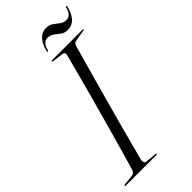

<svg xmlns="http://www.w3.org/2000/svg" viewBox="-266 -897 954 954"><g transform="rotate(-45 210.5 -420.0)"><path d="M145 -37.5Q143 -28 145.5 -20.8Q148 -13.5 156.5 -12.5L216 -6.5Q221 -6.5 221 -3.5Q221 0 217 0H1Q-4 0 -4 -3Q-4 -7 2 -7.5L56 -13Q72.5 -14.5 79.5 -36.5Q93 -81.5 111 -144.8Q129 -208 149 -280Q169 -352 188.8 -424Q208.5 -496 225.2 -559.2Q242 -622.5 253.5 -667Q256.5 -683 241 -685L184 -692.5Q177.5 -693.5 177.5 -697Q177.5 -700 182 -700H398Q401.5 -700 401.5 -697.5Q401.5 -694.5 395 -693.5L335 -683.5Q322 -682 316.5 -663.5Q303.5 -618.5 285.8 -555Q268 -491.5 248 -419.5Q228 -347.5 208.5 -276Q189 -204.5 172.5 -142.5Q156 -80.5 145 -37.5ZM344.5 -750.5Q322.5 -750.5 307.8 -761.5Q293 -772.5 278.8 -783.5Q264.5 -794.5 245 -794.5Q214 -794.5 203 -751.5Q201.5 -744.5 198 -744.5Q193.5 -744.5 195 -751.5Q216.5 -834.5 275 -834.5Q296.5 -834.5 311.5 -823.5Q326.5 -812.5 340.8 -801.5Q355 -790.5 374.5 -790.5Q405.5 -790.5 416.5 -833.5Q418 -840.5 422 -840.5Q426 -840.5 424.5 -833.5Q403.5 -750.5 344.5 -750.5Z"/></g></svg>

Font: Fraunces 144pt Light
Style: Italic
Weight: 300
Italic angle: -16°
Version: Version 1.000;[0bf87f6ff]